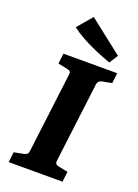

<svg xmlns="http://www.w3.org/2000/svg" viewBox="-149 -849 656 912"><g transform="rotate(20 178.5 -393.0)"><path d="M17 0 23 -52 70 -61Q81 -63 87 -68Q93 -73 94 -85L144 -488Q146 -501 140.5 -505.5Q135 -510 123 -512L79 -521L85 -573H357L351 -521L304 -512Q294 -510 288 -505Q282 -500 280 -488L230 -85Q229 -72 234 -67.5Q239 -63 251 -61L295 -52L289 0ZM332 -652 304 -608Q268 -621 230 -637Q192 -653 157.5 -672Q123 -691 97 -711L161 -786Z"/></g></svg>

Font: Yrsa
Style: Bold Italic
Weight: 700
Italic angle: -7.10001°
Version: Version 2.004